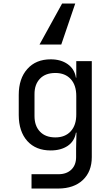

<svg xmlns="http://www.w3.org/2000/svg" viewBox="-20 -900 639 1100"><path d="M411.1 -879.9 331.1 -645H206.5L335.9 -879.9ZM160.6 180.2V98.1H314.9Q361.8 98.1 389.2 71.3Q416 44.9 416 0V-49.8L418 -140.1H415Q407.2 -91.3 368.2 -64.5Q329.1 -38.1 270.5 -38.1Q185.5 -38.1 136.7 -91.8Q87.9 -146 87.4 -240.2V-356Q87.4 -450.2 136.7 -504.9Q185.5 -560.1 270.5 -560.1Q329.1 -560.1 368.2 -532.2Q407.2 -504.4 415 -455.1H417V-549.8H505.9V0Q505.9 83 454.6 131.3Q403.3 179.7 314 180.2ZM297.4 -112.8Q353 -112.8 385.3 -147.9Q417.5 -183.1 417 -245.1V-350.1Q417 -412.1 385.3 -446.8Q353 -481.9 297.4 -481.9Q240.2 -481.9 209 -449.2Q177.2 -416 177.7 -359.9V-234.9Q177.7 -178.7 209 -146Q240.2 -112.8 297.4 -112.8Z"/></svg>

Font: UDEV Gothic 35
Style: Regular
Weight: 400
Version: v2.1.0; ttfautohint (v1.8.4.7-5d5b-dirty) -l 6 -r 45 -G 200 